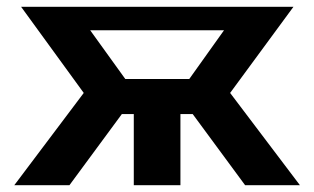

<svg xmlns="http://www.w3.org/2000/svg" viewBox="-20 -544 922 564"><path d="M22 0 226 -271 42 -524H842L656 -271L861 0H700L546 -209H510V0H373V-209H338L184 0ZM348 -312H536L638 -455H245Z"/></svg>

Font: Raleway-v4020
Style: Bold
Weight: 700
Designer: Matt McInerney, Pablo Impallari, Rodrigo Fuenzalida
Foundry: Matt McInerney, Pablo Impallari, Rodrigo Fuenzalida
Version: Version 4.020;PS 004.020;hotconv 1.0.88;makeotf.lib2.5.64775